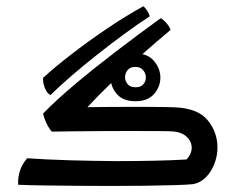

<svg xmlns="http://www.w3.org/2000/svg" viewBox="-20 -599 768 626"><path d="M343.3 7.3Q286.1 7.3 229.5 6.8Q172.9 6.3 123.5 5.6Q74.2 4.9 39.1 3.4Q38.1 -18.6 44.4 -40.3Q50.8 -62 68.4 -83Q131.8 -78.6 208.3 -76.4Q284.7 -74.2 360.4 -73.7Q424.8 -73.7 483.9 -75Q543 -76.2 588.4 -79.1Q606 -98.6 605 -120.1Q604 -139.2 588.1 -153.6Q572.3 -168 545.9 -170.4Q534.7 -171.4 494.1 -171.6Q453.6 -171.9 404.3 -171.9Q362.8 -171.9 315.7 -171.6Q268.6 -171.4 224.9 -170.9Q181.2 -170.4 148.9 -169.9Q138.7 -181.6 131.1 -198Q123.5 -214.4 120.6 -229Q163.6 -272.9 224.1 -324Q284.7 -375 356.2 -429.7Q427.7 -484.4 503.9 -539.6Q512.7 -535.2 522.9 -523.4Q533.2 -511.7 536.1 -501.5Q487.3 -460.9 436.8 -415.8Q386.2 -370.6 341.6 -327.4Q296.9 -284.2 265.1 -249.5Q292.5 -250 322.3 -250.2Q352.1 -250.5 389.6 -250.5Q424.8 -250.5 459.2 -250.5Q493.7 -250.5 519.3 -250Q544.9 -249.5 553.2 -249Q626.5 -245.1 657.7 -206.3Q689 -167.5 689 -118.2Q689 -89.8 678.5 -63.5Q668 -37.1 649.7 -19.5Q631.3 -2 608.4 1.5Q590.3 3.4 550 4.6Q509.8 5.9 456.1 6.6Q402.3 7.3 343.3 7.3ZM144.5 -289.1Q133.3 -294.4 126.2 -312.3Q119.1 -330.1 120.6 -345.2Q157.7 -379.4 211.7 -421.1Q265.6 -462.9 326.9 -504.4Q388.2 -545.9 447.3 -578.6Q453.1 -574.2 459.5 -564.7Q465.8 -555.2 468.3 -545.9Q429.2 -520.5 385 -488Q340.8 -455.6 296.4 -420.4Q252 -385.3 212.6 -351.3Q173.3 -317.4 144.5 -289.1ZM421.4 -269Q380.9 -269 360.8 -292.5Q340.8 -315.9 340.8 -344.7Q340.8 -374.5 361.8 -399.7Q382.8 -424.8 421.4 -424.8Q461.4 -424.8 482.2 -400.1Q502.9 -375.5 502.9 -345.7Q502.9 -316.9 482.7 -293Q462.4 -269 421.4 -269ZM421.9 -314.5Q439 -314.5 447.3 -324.2Q455.6 -334 455.6 -346.2Q455.6 -359.4 446.8 -370.1Q438 -380.9 421.4 -380.9Q404.3 -380.9 396 -370.4Q387.7 -359.9 387.7 -347.2Q387.7 -335 396 -324.7Q404.3 -314.5 421.9 -314.5Z"/></svg>

Font: Harmattan SemiBold
Style: Regular
Weight: 600
Designer: George W. Nuss III and SIL International
Foundry: SIL International
Version: Version 4.000